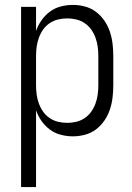

<svg xmlns="http://www.w3.org/2000/svg" viewBox="-20 -548 540 783"><path d="M66 215V-520H127V-422Q135 -445 149.5 -465.5Q164 -486 183.5 -500.5Q203 -515 227.5 -521.5Q252 -528 277 -528Q302 -528 326.5 -521.5Q351 -515 371 -500Q391 -485 405.5 -464Q420 -443 428 -419Q436 -395 439 -370Q442 -345 442 -320V-200Q442 -175 439 -150Q436 -125 428 -101Q420 -77 405.5 -56Q391 -35 371 -20Q351 -5 326.5 1.5Q302 8 277 8Q252 8 227.5 1.5Q203 -5 183.5 -19.5Q164 -34 149.5 -54.5Q135 -75 127 -98V215ZM254 -47Q273 -47 291.5 -51.5Q310 -56 325.5 -66.5Q341 -77 352 -92.5Q363 -108 369.5 -126Q376 -144 378.5 -162.5Q381 -181 381 -200V-320Q381 -339 378.5 -357.5Q376 -376 369.5 -394Q363 -412 352 -427.5Q341 -443 325.5 -453.5Q310 -464 291.5 -468.5Q273 -473 254 -473Q235 -473 216.5 -468.5Q198 -464 182.5 -453.5Q167 -443 156 -427.5Q145 -412 138.5 -394Q132 -376 129.5 -357.5Q127 -339 127 -320V-200Q127 -181 129.5 -162.5Q132 -144 138.5 -126Q145 -108 156 -92.5Q167 -77 182.5 -66.5Q198 -56 216.5 -51.5Q235 -47 254 -47Z"/></svg>

Font: Iosevka Light
Style: Regular
Weight: 300
Monospace: yes
Designer: Belleve Invis
Foundry: Belleve Invis
Version: Version 32.5.0; ttfautohint (v1.8.4)